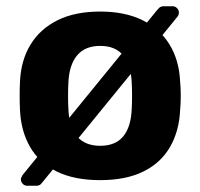

<svg xmlns="http://www.w3.org/2000/svg" viewBox="-20 -567 641 615"><path d="M301 10Q218 10 162 -17.5Q106 -45 76.5 -96Q47 -147 44 -215Q43 -235 43 -260.5Q43 -286 44 -305Q47 -374 78 -424.5Q109 -475 165 -502.5Q221 -530 301 -530Q380 -530 436 -502.5Q492 -475 523 -424.5Q554 -374 557 -305Q559 -286 559 -260.5Q559 -235 557 -215Q554 -147 524.5 -96Q495 -45 439 -17.5Q383 10 301 10ZM301 -100Q350 -100 375 -130.5Q400 -161 402 -220Q403 -235 403 -260Q403 -285 402 -300Q400 -358 375 -389Q350 -420 301 -420Q252 -420 226.5 -389Q201 -358 199 -300Q198 -285 198 -260Q198 -235 199 -220Q201 -161 226.5 -130.5Q252 -100 301 -100ZM67 28Q59 28 53 22Q47 16 47 8Q47 5 48 2Q49 -1 52 -6L481 -532Q484 -536 489.5 -541.5Q495 -547 505 -547H533Q541 -547 547 -541Q553 -535 553 -527Q553 -526 552.5 -522Q552 -518 548 -513L119 13Q116 17 111 22.5Q106 28 96 28Z"/></svg>

Font: Rubik Light SemiBold
Style: Regular
Weight: 600
Version: Version 2.300;gftools[0.9.30]